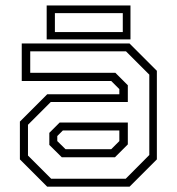

<svg xmlns="http://www.w3.org/2000/svg" viewBox="-20 -704 666 724"><path d="M158 0 55 -103V-245.5L158 -348.5H430V-368L399.5 -398.5H62V-540H468.5L571.5 -437V-103L468.5 0ZM213 -111 166 -157.5V-203L205 -242H462V-159.5L413.5 -111ZM173 -30H454L543 -119.5V-422.5L455 -510.5H94V-429.5H415L462 -382.5V-319.5H171.5L85.5 -233.5V-117.5ZM227 -141.5H399.5L430 -172V-212H217L196 -191V-172ZM156 -555.5V-683.5H472V-555.5ZM187 -583H443V-654.5H187Z"/></svg>

Font: Tourney Thin Light
Style: Regular
Weight: 300
Version: Version 1.015